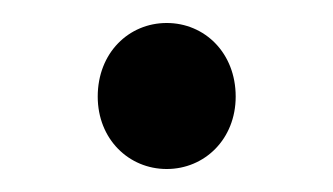

<svg xmlns="http://www.w3.org/2000/svg" viewBox="-20 -135 290 167"><path d="M125 12C158 12 185 -14 185 -51C185 -89 158 -115 125 -115C92 -115 65 -89 65 -51C65 -14 92 12 125 12Z"/></svg>

Font: SSansPro
Style: Regular
Weight: 400
Designer: Paul D. Hunt
Foundry: Adobe Systems Incorporated
Version: Version 3.006;hotconv 1.0.111;makeotfexe 2.5.65597